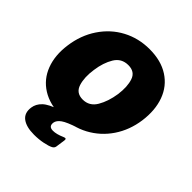

<svg xmlns="http://www.w3.org/2000/svg" viewBox="-197 -665 962 962"><g transform="rotate(45 284.0 -183.5)"><path d="M4 -262Q15 -344 57.5 -407.5Q100 -471 165 -505.5Q230 -540 308 -540Q389 -540 444 -504.5Q499 -469 522 -406Q545 -343 534 -262Q523 -183 481.5 -121.5Q440 -60 375 -25Q310 10 230 10Q150 10 95 -24.5Q40 -59 16.5 -121Q-7 -183 4 -262ZM355 -269Q363 -328 349.5 -368Q336 -408 289 -408Q241 -408 216.5 -367.5Q192 -327 184 -269Q175 -209 188.5 -166.5Q202 -124 249 -124Q296 -124 321 -166.5Q346 -209 355 -269ZM204 -6H330Q274 12 252 27.5Q230 43 227 62Q223 92 254 92Q279 92 313 77Q320 74 324 74Q331 74 329 87L322 136Q320 147 309 153Q294 161 264 167Q234 173 201 173Q146 173 117.5 151.5Q89 130 95 87Q99 58 122.5 35.5Q146 13 204 -6Z"/></g></svg>

Font: Morrison ExtraBold
Style: Regular
Weight: 800
Designer: Pablo Impallari, Rodrigo Fuenzalida (Modified by Dan O. Williams)
Version: Version 0.03;June 6, 2019;FontCreator 11.5.0.2425 64-bit; tt